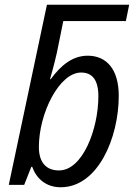

<svg xmlns="http://www.w3.org/2000/svg" viewBox="-20 -780 565 810"><path d="M236 10C393 10 481 -198 481 -376C481 -487 430 -545 350 -545C285 -545 236 -503 194 -446H191C194 -456 209 -509 220 -558L247 -691H511L525 -760H178L17 0H82L112 -76H116C133 -28 173 10 236 10ZM229 -61C171 -61 144 -99 144 -160C144 -302 230 -474 322 -474C370 -474 395 -442 395 -374C395 -236 329 -61 229 -61Z"/></svg>

Font: Noto Sans SemiCondensed
Style: Italic
Weight: 400
Width: 4
Italic angle: -12°
Designer: Monotype Design Team
Foundry: Monotype Imaging Inc.
Version: Version 2.013